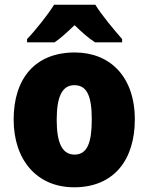

<svg xmlns="http://www.w3.org/2000/svg" viewBox="-20 -786 633 816"><path d="M385 -766H210C184 -724 129 -655 95 -620V-606H212C240 -625 264 -648 297 -679C329 -648 355 -625 384 -606H499V-620C463 -661 413 -721 385 -766ZM553 -278C553 -461 447 -563 298 -563C129 -563 38 -452 38 -278C38 -107 136 10 295 10C466 10 553 -109 553 -278ZM221 -277C221 -375 244 -424 296 -424C351 -424 370 -375 370 -278C370 -180 351 -129 297 -129C243 -129 221 -181 221 -277Z"/></svg>

Font: Noto Sans Thai SemCond Blk
Style: Regular
Weight: 900
Width: 4
Designer: Monotype Design Team
Foundry: Monotype Imaging Inc.
Version: Version 2.002